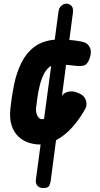

<svg xmlns="http://www.w3.org/2000/svg" viewBox="-20 -762 534 1026"><path d="M212 243Q190.5 243 180 230.2Q169.5 217.5 171.5 200.5L197 10H190.5Q162 10 132.2 0Q102.5 -10 78.2 -32.5Q54 -55 41.8 -92.8Q29.5 -130.5 36 -186Q42.5 -248.5 55.2 -310.2Q68 -372 93.2 -424.2Q118.5 -476.5 161.8 -510.2Q205 -544 272.5 -550L292.5 -699.5Q295.5 -721.5 308.8 -732Q322 -742.5 335.5 -742.5Q350 -742.5 361.5 -731Q373 -719.5 369.5 -693L350.5 -548.5Q376 -546.5 398 -543Q420 -539.5 431 -535.5Q450 -529 460.8 -506.8Q471.5 -484.5 458.5 -448.5Q447 -416.5 426.8 -411.8Q406.5 -407 383 -410.5Q371.5 -412 358.5 -413.2Q345.5 -414.5 333 -415.5L311 -248.5Q311 -249 311.2 -249.2Q311.5 -249.5 311.5 -250Q321.5 -267.5 348.2 -272.5Q375 -277.5 405 -262Q425.5 -252.5 433.8 -237.2Q442 -222 442.2 -207.2Q442.5 -192.5 437.5 -184Q409 -131 368.8 -84.8Q328.5 -38.5 279.5 -13L251 204Q249.5 216 243.5 229.5Q237.5 243 212 243ZM172.5 -182Q171.5 -168 175.2 -154.8Q179 -141.5 186.8 -133.2Q194.5 -125 205 -125Q209.5 -125 215.5 -127.5L253.5 -410Q230.5 -397 215.8 -368.8Q201 -340.5 192.5 -306Q184 -271.5 179.5 -238.2Q175 -205 172.5 -182Z"/></svg>

Font: Edu NSW ACT Hand Pre
Style: Regular
Weight: 400
Designer: Tina and Corey Anderson, Eben Sorkin, Mirko Velimirovic
Foundry: Sorkin Type Co.
Version: Version 2.000